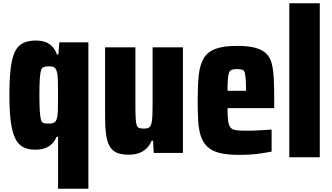

<svg xmlns="http://www.w3.org/2000/svg" viewBox="-20 -891 2045 1184"><path d="M282 -129Q304 -129 316 -136.5Q328 -144 333 -170Q336 -182 337 -216.5Q338 -251 338 -305Q338 -359 337 -393.5Q336 -428 332 -443Q327 -466 316.5 -474Q306 -482 282 -482Q261 -482 249.5 -477.5Q238 -473 233 -457.5Q228 -442 225.5 -405.5Q223 -369 223 -305Q223 -239 225.5 -203.5Q228 -168 233 -151.5Q238 -135 249.5 -132Q261 -129 282 -129ZM338 273V-47H328Q318 -20 299 -2.5Q280 15 255.5 23.5Q231 32 198 32Q153 32 122.5 16Q92 0 73.5 -38Q55 -76 46.5 -141.5Q38 -207 38 -306Q38 -408 46.5 -474Q55 -540 74 -576Q93 -612 124.5 -626.5Q156 -641 199 -641Q230 -641 255 -633.5Q280 -626 300 -606.5Q320 -587 331 -555H340L346 -630H525V273Z M773 63Q726 63 697.5 49.5Q669 36 654 7Q639 -22 633.5 -66.5Q628 -111 628 -171V-599H815V-245Q815 -194 816.5 -164.5Q818 -135 822.5 -120.5Q827 -106 838 -102Q849 -98 867 -98Q886 -98 896 -103Q906 -108 912 -124Q918 -140 919.5 -174.5Q921 -209 921 -267V-599H1108V52H928L924 -23H915Q903 6 883 25Q863 44 836 53.5Q809 63 773 63Z M1497 -331Q1497 -378 1495 -404Q1493 -430 1489 -444Q1485 -458 1472 -461.5Q1459 -465 1441 -465Q1421 -465 1409 -460.5Q1397 -456 1392 -441.5Q1387 -427 1385 -400Q1383 -373 1383 -331ZM1455 64Q1379 64 1331.5 51.5Q1284 39 1257 12Q1230 -15 1217.5 -54.5Q1205 -94 1202 -149Q1199 -204 1199 -271Q1199 -362 1205.5 -425.5Q1212 -489 1235 -529.5Q1258 -570 1307 -589Q1356 -608 1441 -608Q1510 -608 1553.5 -596.5Q1597 -585 1622 -560.5Q1647 -536 1656.5 -496.5Q1666 -457 1668.5 -401Q1671 -345 1671 -271V-224H1383Q1383 -176 1386.5 -148Q1390 -120 1400.5 -106Q1411 -92 1434 -88.5Q1457 -85 1498 -85Q1517 -85 1540.5 -85.5Q1564 -86 1593.5 -88Q1623 -90 1655 -92V44Q1632 48 1599.5 53.5Q1567 59 1529.5 61.5Q1492 64 1455 64Z M1764 79V-871H1952V79Z"/></svg>

Font: Farlight84_Sys_V01
Style: Bold
Weight: 700
Designer: Monotype Design Team, Nadine Chahine and Nizar Qandah
Foundry: Monotype Imaging Inc.
Version: Version 2.004;October 31, 2024;FontCreator 14.0.0.2814 64-bi